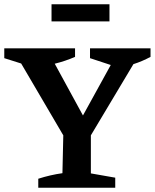

<svg xmlns="http://www.w3.org/2000/svg" viewBox="-25 -878 724 898"><path d="M154 0V-42Q210 -60 267 -68L271 -245L74 -581L-5 -606V-652H326V-612Q280 -592 231 -580L363 -338L493 -574L396 -606V-652H679V-612Q640 -591 599 -578L400 -245V-67L514 -47V0ZM216 -778V-858H487V-778Z"/></svg>

Font: Piazzolla SC SemiBold
Style: Regular
Weight: 600
Designer: Juan Pablo del Peral
Foundry: Huerta Tipografica
Version: Version 1.330